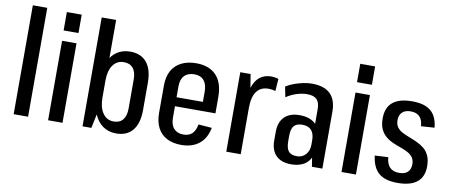

<svg xmlns="http://www.w3.org/2000/svg" viewBox="-66 -1009 3024 1285"><g transform="rotate(10 1446.0 -366.0)"><path d="M166 -740V0H68V-740Z M400 -540V0H302V-540ZM401 -735V-610H300V-735Z M765 8Q713 8 674.5 -19Q636 -46 615 -97Q594 -148 593 -218V-325Q594 -396 614.5 -445.5Q635 -495 673.5 -521.5Q712 -548 765 -548Q838 -548 877 -500.5Q916 -453 916 -363V-177Q916 -87 877 -39.5Q838 8 765 8ZM536 -740H634V-181L596 0H536ZM735 -68Q776 -68 797.5 -94.5Q819 -121 819 -171V-368Q819 -419 797.5 -445Q776 -471 735 -471Q688 -471 661 -433.5Q634 -396 634 -328V-213Q634 -146 661 -107Q688 -68 735 -68Z M1207 8Q1150 8 1109 -13.5Q1068 -35 1046.5 -76.5Q1025 -118 1025 -176V-364Q1025 -423 1047.5 -464Q1070 -505 1112.5 -526.5Q1155 -548 1213 -548Q1301 -548 1349 -498Q1397 -448 1397 -350V-240H1105V-301H1318L1301 -267V-370Q1301 -420 1278.5 -446.5Q1256 -473 1214 -473Q1170 -473 1146 -448Q1122 -423 1122 -375V-162Q1122 -114 1145 -88.5Q1168 -63 1209 -63Q1248 -63 1269.5 -84Q1291 -105 1298 -147L1390 -140Q1376 -68 1329 -30Q1282 8 1207 8Z M1513 -540H1583L1611 -370V0H1513ZM1583 -333Q1583 -438 1618.5 -493Q1654 -548 1724 -548Q1736 -548 1748.5 -546Q1761 -544 1772 -540L1766 -457Q1744 -464 1719 -464Q1665 -464 1638 -426Q1611 -388 1611 -314Z M2066 -183V-386Q2066 -432 2045.5 -452.5Q2025 -473 1980 -473Q1945 -473 1907 -460.5Q1869 -448 1839 -427L1825 -498Q1849 -513 1879 -524Q1909 -535 1940 -541.5Q1971 -548 1999 -548Q2083 -548 2124.5 -507.5Q2166 -467 2166 -386V0H2095ZM1953 8Q1888 8 1852 -27.5Q1816 -63 1816 -129V-189Q1816 -254 1852 -290Q1888 -326 1954 -326Q2024 -326 2061.5 -291Q2099 -256 2099 -191V-130Q2099 -63 2061 -27.5Q2023 8 1953 8ZM1983 -52Q2020 -52 2043 -78Q2066 -104 2066 -145V-175Q2066 -220 2045 -243Q2024 -266 1985 -266Q1944 -266 1926.5 -245Q1909 -224 1909 -174V-143Q1909 -94 1926 -73Q1943 -52 1983 -52Z M2394 -540V0H2296V-540ZM2395 -735V-610H2294V-735Z M2677 7Q2592 7 2549 -30Q2506 -67 2496 -147L2587 -152Q2591 -106 2613 -83.5Q2635 -61 2676 -61Q2715 -61 2734.5 -80Q2754 -99 2754 -133Q2754 -162 2740.5 -180Q2727 -198 2705 -209.5Q2683 -221 2656 -230.5Q2629 -240 2602.5 -251.5Q2576 -263 2554 -281.5Q2532 -300 2518.5 -328.5Q2505 -357 2505 -402Q2505 -475 2549 -511.5Q2593 -548 2681 -548Q2737 -548 2774 -532.5Q2811 -517 2832 -484.5Q2853 -452 2858 -400L2767 -394Q2764 -437 2743 -458.5Q2722 -480 2682 -480Q2645 -480 2625 -461Q2605 -442 2605 -407Q2605 -378 2618.5 -359.5Q2632 -341 2654 -329.5Q2676 -318 2703 -308Q2730 -298 2756.5 -285.5Q2783 -273 2805 -255.5Q2827 -238 2840.5 -209Q2854 -180 2854 -136Q2854 -65 2809.5 -29Q2765 7 2677 7Z"/></g></svg>

Font: Pathway Extreme Condensed Medium
Style: Regular
Weight: 500
Width: 3
Version: Version 1.001;gftools[0.9.26]